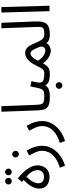

<svg xmlns="http://www.w3.org/2000/svg" viewBox="912 -1666 984 2849"><g transform="rotate(-90 1404.5 -242.0)"><path d="M202.1 0Q128.9 0 79.3 -38.6Q29.8 -77.1 29.8 -158.2Q29.8 -198.2 58.3 -257.6Q86.9 -316.9 158.2 -382.8L128.9 -409.2L181.2 -471.2Q232.9 -430.2 276.9 -383.1Q320.8 -335.9 347.9 -283Q375 -230 375 -170.9Q375 -147.9 366.9 -118.9Q358.9 -89.8 339.8 -62.5Q320.8 -35.2 286.9 -17.6Q252.9 0 202.1 0ZM202.1 -82Q252 -82 278.1 -107.4Q304.2 -132.8 304.2 -174.8Q304.2 -198.2 297.1 -223.1Q290 -248 269 -277.6Q248 -307.1 206.1 -342.8Q160.2 -297.9 134.5 -250Q108.9 -202.1 108.9 -166Q108.9 -124 135.5 -103Q162.1 -82 202.1 -82ZM277.8 -560.1Q256.8 -560.1 242.4 -574.7Q228 -589.4 228 -609.4Q228 -628.9 242.4 -644Q256.8 -659.2 277.8 -659.2Q297.9 -659.2 312.5 -644Q327.1 -628.9 327.1 -609.4Q327.1 -589.4 312.5 -574.7Q297.9 -560.1 277.8 -560.1ZM141.1 -560.1Q120.1 -560.1 105.5 -574.7Q90.8 -589.4 90.8 -609.4Q90.8 -628.9 105.5 -644Q120.1 -659.2 141.1 -659.2Q161.1 -659.2 175.5 -644Q189.9 -628.9 189.9 -609.4Q189.9 -589.4 175.5 -574.7Q161.1 -560.1 141.1 -560.1Z M368.7 230 339.8 153.8Q440.9 122.1 495.4 77.6Q549.8 33.2 570.3 -14.9Q590.8 -63 590.8 -106.9Q590.8 -134.8 584.7 -160.9Q578.6 -187 563.7 -220Q548.8 -252.9 522 -301.8L594.7 -338.9Q632.8 -273.9 649.2 -216.1Q665.5 -158.2 665.5 -113.8Q665.5 -50.8 645 0Q624.5 50.8 591.1 90.3Q557.6 129.9 518.1 158Q478.5 186 439.2 204.1Q399.9 222.2 368.7 230ZM542 -454.1Q521 -454.1 506.3 -468.8Q491.7 -483.4 491.7 -503.4Q491.7 -522.9 506.3 -538.1Q521 -553.2 542 -553.2Q562 -553.2 576.4 -538.1Q590.8 -522.9 590.8 -503.4Q590.8 -483.4 576.4 -468.8Q562 -454.1 542 -454.1Z M735.8 230 707 153.8Q808.1 122.1 862.5 77.6Q917 33.2 937.5 -14.9Q958 -63 958 -106.9Q958 -134.8 951.9 -160.9Q945.8 -187 930.9 -220Q916 -252.9 889.2 -301.8L961.9 -338.9Q1000 -273.9 1016.4 -216.1Q1032.7 -158.2 1032.7 -113.8Q1032.7 -50.8 1012.2 0Q991.7 50.8 958.3 90.3Q924.8 129.9 885.3 158Q845.7 186 806.4 204.1Q767.1 222.2 735.8 230Z M1390.1 4.9Q1310.1 4.9 1267.6 -12.9Q1225.1 -30.8 1209.2 -68.8Q1193.4 -106.9 1190.9 -167L1170.9 -713.9H1252.9L1272.9 -199.2Q1274.9 -149.9 1282.5 -123.5Q1290 -97.2 1316.7 -87.2Q1343.3 -77.1 1399.9 -77.1Q1420.9 -77.1 1430.4 -65.7Q1439.9 -54.2 1439.9 -38.1Q1439.9 -22 1426 -8.5Q1412.1 4.9 1390.1 4.9Z M1390.1 4.9 1399.9 -77.1Q1441.9 -77.1 1466.1 -84.5Q1490.2 -91.8 1502.7 -113.3Q1515.1 -134.8 1524.2 -175.8Q1533.2 -216.8 1545.9 -283.2L1624 -268.1Q1618.2 -241.2 1610.6 -206.1Q1603 -170.9 1603 -147Q1603 -127 1612.1 -111.1Q1621.1 -95.2 1651.1 -86.2Q1681.2 -77.1 1743.2 -77.1Q1764.2 -77.1 1773.7 -65.7Q1783.2 -54.2 1783.2 -38.1Q1783.2 -22 1769.3 -8.5Q1755.4 4.9 1732.9 4.9Q1654.3 4.9 1616.2 -12Q1578.1 -28.8 1564 -63Q1534.2 -21 1495.1 -8.1Q1456.1 4.9 1390.1 4.9ZM1560.5 190.9Q1539.6 190.9 1524.9 176.5Q1510.3 162.1 1510.3 142.1Q1510.3 122.1 1524.9 106.9Q1539.6 91.8 1560.5 91.8Q1580.6 91.8 1595 106.9Q1609.4 122.1 1609.4 142.1Q1609.4 162.1 1595 176.5Q1580.6 190.9 1560.5 190.9Z M1732.9 4.9 1742.7 -77.1Q1771 -77.1 1787.4 -89.1Q1803.7 -101.1 1819.3 -129.2Q1835 -157.2 1858.9 -204.1Q1891.1 -268.1 1923.6 -302Q1956.1 -335.9 1986.1 -348.9Q2016.1 -361.8 2039.1 -361.8Q2071.8 -361.8 2097.9 -347.4Q2124 -333 2147 -298.6Q2169.9 -264.2 2193.8 -204.1Q2216.8 -148.9 2235.4 -121.6Q2253.9 -94.2 2274.4 -85.7Q2294.9 -77.1 2320.8 -77.1Q2341.8 -77.1 2351.3 -65.7Q2360.8 -54.2 2360.8 -38.1Q2360.8 -22 2346.9 -8.5Q2333 4.9 2311 4.9Q2272 4.9 2239.5 -7.6Q2207 -20 2188 -45.9Q2168.9 -12.2 2140.4 3.4Q2111.8 19 2079.1 19Q2029.8 19 1977.3 -12.5Q1924.8 -43.9 1888.7 -96.2Q1862.8 -49.8 1839.4 -28.3Q1815.9 -6.8 1791 -1Q1766.1 4.9 1732.9 4.9ZM1926.8 -171.9Q1960.9 -115.2 2002.9 -88.6Q2044.9 -62 2078.1 -62Q2112.8 -62 2129.4 -86.9Q2146 -111.8 2127.9 -157.2Q2115.7 -187 2102.8 -216.1Q2089.8 -245.1 2073 -264.2Q2056.2 -283.2 2032.7 -282.2Q2010.7 -280.8 1984.9 -257.8Q1959 -234.9 1926.8 -171.9Z M2311 4.9 2319.8 -77.1Q2377 -77.1 2399.9 -88.1Q2422.9 -99.1 2426.5 -127Q2430.2 -154.8 2428.2 -205.1L2409.2 -713.9H2490.2L2510.3 -213.9Q2513.2 -143.1 2500.5 -94Q2487.8 -44.9 2444.3 -20Q2400.9 4.9 2311 4.9Z M2662.6 0 2642.6 -713.9H2723.6L2743.7 0Z"/></g></svg>

Font: Kurinto Seri
Style: Regular
Weight: 400
Designer: Kurinto was developed by Clint Goss from a range of fonts that are compatible with the SIL Open Font License Version 1.1
Foundry: Clinton F. Goss
Version: Version 2.196; July 25, 2020